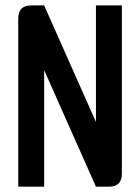

<svg xmlns="http://www.w3.org/2000/svg" viewBox="-20 -704 528 724"><path d="M48.8 0V-634.8Q48.8 -683.6 97.7 -683.6H146.5L341.8 -244.1V-683.6H439.5V-48.8Q439.5 0 390.6 0H341.8L146.5 -439.5V0Z"/></svg>

Font: BabelStone Runic Beagnoth
Style: Regular
Weight: 400
Designer: Andrew West
Foundry: BabelStone
Version: Version 7.004;November 9, 2023